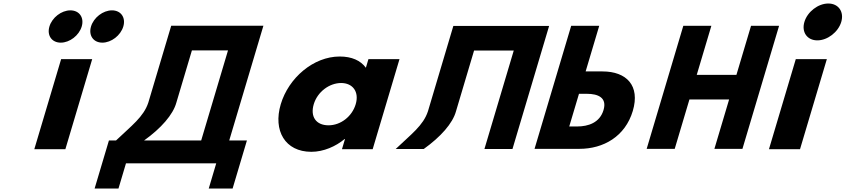

<svg xmlns="http://www.w3.org/2000/svg" viewBox="-20 -850 4818 1094"><path d="M381 -791C330 -791 276.8 -750 261.6 -699C246.4 -648 275.2 -607 326.2 -607C377.2 -607 430.4 -648 445.6 -699C460.8 -750 432 -791 381 -791ZM618 -791C567 -791 513.8 -750 498.6 -699C483.4 -648 512.2 -607 563.2 -607C614.2 -607 667.4 -648 682.6 -699C697.8 -750 669 -791 618 -791ZM328.3 -513H505.3L352.5 0H175.5Z M984.9 -265.4 1073.5 -562.9H1279.2L1126.3 -49.5H800.8C898 -119.2 966.1 -196.6 984.9 -265.4ZM1386.9 -49.5H1286.1L1480.8 -703.2H955.5L825.1 -265.4C798.3 -183.8 729 -133.7 641 -49.5H600.6L519.1 224.2H655.1L697.9 80.5H1212.1L1169.4 224.2H1305.4Z M1579.7 -256C1535.1 -106 1604 15 1754 15C1824 15 1893.3 -16 1943.8 -58H1945.8L1928.5 0H2103.5L2256.3 -513H2079.3L2064.7 -464C2034.9 -505 1984.7 -528 1915.7 -528C1765.7 -528 1624.4 -406 1579.7 -256ZM1767.7 -256C1788.9 -327 1856.8 -377 1923.8 -377C1989.8 -377 2027.9 -327 2006.7 -256C1985.9 -186 1921 -136 1852 -136C1780 -136 1746.9 -186 1767.7 -256Z M2578.2 -215.9 2681.2 -561.9H2907.3L2740.2 -0.9H2900L3108.8 -702.1H2949H2722.9H2563.1L2418.4 -215.9C2391.5 -134.3 2322.4 -85 2234.5 -0.9H2394.3C2491.5 -70.6 2559.4 -147.1 2578.2 -215.9Z M3025.8 -1.9 3234.6 -703.1H3394.4L3316.9 -443H3413C3549.8 -443 3628.6 -362.3 3585.6 -217.8C3542.3 -72.4 3418.5 -1.9 3281.6 -1.9ZM3279 -315.5 3223.5 -129.4H3268.6C3331.5 -129.4 3397.3 -150.6 3418.8 -222.9C3440.1 -294.3 3386.9 -315.5 3324 -315.5Z M3908.3 -283.2H4134.4L4050.6 -1.9H4210.4L4419.2 -703.1H4259.4L4176.1 -423.5H3950L4033.3 -703.1H3873.5L3664.7 -1.9H3824.5Z M4699.6 -830C4641.6 -830 4580.6 -783 4563.4 -725C4546.1 -667 4579.1 -620 4637.1 -620C4695.1 -620 4756.1 -667 4773.4 -725C4790.6 -783 4757.6 -830 4699.6 -830ZM4514.3 -513H4691.3L4538.5 0H4361.5Z"/></svg>

Font: Hussar
Style: BdOblThree
Weight: 700
Foundry: Cannot Into Space Fonts
Version: Version 2.00